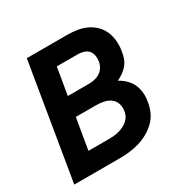

<svg xmlns="http://www.w3.org/2000/svg" viewBox="-126 -647 753 764"><g transform="rotate(-30 250.0 -265.0)"><path d="M4 0 92 -530H276Q299 -530 322 -526.5Q345 -523 364.5 -514Q384 -505 400 -489.5Q416 -474 424.5 -454Q433 -434 435 -411Q437 -388 433 -365Q431 -350 426 -335.5Q421 -321 411 -308.5Q401 -296 388 -287Q375 -278 361 -271Q378 -262 392 -248.5Q406 -235 414 -218Q422 -201 424 -180.5Q426 -160 422 -139Q419 -117 409.5 -95.5Q400 -74 383 -57.5Q366 -41 345.5 -29.5Q325 -18 302.5 -11.5Q280 -5 258 -2.5Q236 0 214 0ZM158 -318H256Q269 -318 282 -321Q295 -324 306.5 -331.5Q318 -339 325 -351Q332 -363 334 -376Q336 -390 333.5 -403Q331 -416 323 -425Q315 -434 302 -438Q289 -442 276 -442H179ZM120 -88H214Q225 -88 236.5 -89Q248 -90 259.5 -93Q271 -96 281.5 -101Q292 -106 301.5 -114Q311 -122 316.5 -132.5Q322 -143 323 -154Q326 -172 320.5 -188Q315 -204 302 -213.5Q289 -223 272 -226.5Q255 -230 237 -230H144Z"/></g></svg>

Font: Iosevka Curly Semibold Oblique
Style: Regular
Weight: 600
Italic angle: -9°
Monospace: yes
Designer: Belleve Invis
Foundry: Belleve Invis
Version: Version 11.1.0; ttfautohint (v1.8.3)